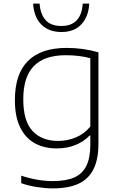

<svg xmlns="http://www.w3.org/2000/svg" viewBox="-20 -814 662 1064"><path d="M97.5 201V159.5Q189 189.5 272.5 189.5Q345.5 189.5 390.8 169.8Q436 150 458.2 105.8Q480.5 61.5 480.5 -12.5V-63H477Q444 -29 397.5 -10.2Q351 8.5 295 8.5Q226.5 8.5 174.5 -19.2Q122.5 -47 92.5 -106.8Q62.5 -166.5 62.5 -259Q62.5 -403.5 134.8 -476Q207 -548.5 349.5 -548.5Q441 -548.5 525.5 -524V-18Q525.5 70 497.5 124.8Q469.5 179.5 413.8 204.8Q358 230 272.5 230Q232 230 184.2 222.5Q136.5 215 97.5 201ZM480.5 -112.5V-491.5Q419.5 -508 344.5 -508Q226.5 -508 167.8 -448.2Q109 -388.5 109 -264Q109 -142 160.8 -87.5Q212.5 -33 302 -33Q353.5 -33 400.2 -52.5Q447 -72 480.5 -112.5ZM163.5 -794H199.5Q203.5 -736 232.5 -703Q261.5 -670 320 -670Q430 -670 438.5 -794H474.5Q471 -722.5 431.2 -679.5Q391.5 -636.5 320 -636.5Q271.5 -636.5 237 -656.5Q202.5 -676.5 184.2 -712Q166 -747.5 163.5 -794Z"/></svg>

Font: Encode Sans Expanded ExtraLight
Style: Regular
Weight: 275
Width: 7
Designer: Multiple Designers
Foundry: Impallari Type
Version: Version 2.000